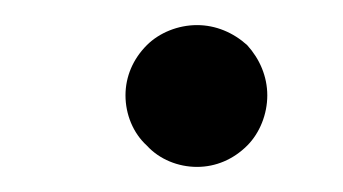

<svg xmlns="http://www.w3.org/2000/svg" viewBox="-20 -343 273 153"><path d="M193 -267C193 -282 187 -296 177 -307C166 -317 152 -323 137 -323C122 -323 107 -317 97 -307C86 -296 80 -282 80 -267C80 -252 86 -237 97 -227C107 -216 122 -210 137 -210C152 -210 166 -216 177 -227C187 -237 193 -252 193 -267Z"/></svg>

Font: Nupuram SemiBold
Style: Regular
Weight: 600
Designer: Santhosh Thottingal (santhosh.thottingal@gmail.com)
Foundry: SMC
Version: Version 1.000